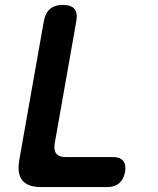

<svg xmlns="http://www.w3.org/2000/svg" viewBox="-20 -760 640 780"><path d="M148 0Q93 0 71 -27Q49 -54 58 -108L158 -674Q164 -707 183 -723.5Q202 -740 236 -740Q269 -740 282.5 -723.5Q296 -707 290 -674L202 -176Q198 -149 209 -135.5Q220 -122 247 -122H438Q468 -122 480.5 -106.5Q493 -91 488 -61Q482 -31 464 -15.5Q446 0 416 0Z"/></svg>

Font: Maple Mono
Style: Bold Italic
Weight: 700
Italic angle: -10°
Monospace: yes
Designer: subframe7536
Version: Version 7.000